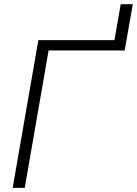

<svg xmlns="http://www.w3.org/2000/svg" viewBox="-20 -904 659 924"><path d="M580.1 -661.1H213.9L99.1 0H41L164.6 -710.9H530.8L561 -883.8H619.1Z"/></svg>

Font: Roboto Mono Light
Style: Italic
Weight: 300
Designer: Google
Version: Version 2.000985; 2015; ttfautohint (v1.3)